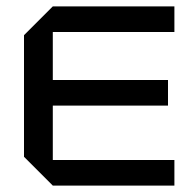

<svg xmlns="http://www.w3.org/2000/svg" viewBox="-20 -580 600 600"><path d="M145 0 55 -90V-470L145 -560H525V-480H145V-330H505V-250H145V-80H525V0Z"/></svg>

Font: Tektur
Style: Regular
Weight: 400
Designer: Adam Jagosz
Foundry: Adam Jagosz
Version: Version 1.005;gftools[0.9.30]